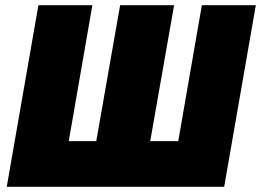

<svg xmlns="http://www.w3.org/2000/svg" viewBox="-20 -720 1006 740"><path d="M667 -176H559L651 -700H443L351 -176H245L336 -700H128L6 0H844L966 -700H758Z"/></svg>

Font: Fixel Text 20240404 Black
Style: Italic
Weight: 900
Width: 4
Italic angle: -10°
Designer: AlfaBravo + MacPaw
Foundry: Kyrylo Tkachov, Marchela Mozhyna, Serhii Makarenko, Maria Weinstein, Zakhar Kryvoshyya
Version: Version 1.211;Glyphs 3.2 (3225)